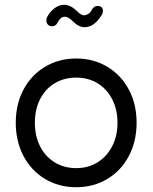

<svg xmlns="http://www.w3.org/2000/svg" viewBox="-20 -766 640 804"><path d="M46 -252Q46 -329 78 -390Q110 -451 168 -486Q226 -521 299 -521Q372 -521 430 -486Q488 -451 520 -390Q552 -329 552 -252Q552 -175 520 -113.5Q488 -52 430 -17Q372 18 299 18Q226 18 168 -17Q110 -52 78 -113.5Q46 -175 46 -252ZM472 -252Q472 -307 450 -350Q428 -393 389 -417Q350 -441 299 -441Q248 -441 208.5 -417Q169 -393 147.5 -350Q126 -307 126 -252Q126 -197 147.5 -154Q169 -111 208.5 -86.5Q248 -62 299 -62Q350 -62 389 -86.5Q428 -111 450 -154Q472 -197 472 -252ZM388 -741Q411 -741 411 -720Q411 -710 405 -702Q374 -652 334 -652Q310 -652 285 -677Q266 -696 251 -696Q242 -696 234 -689Q226 -682 221 -671Q218 -664 211.5 -660Q205 -656 198 -656Q187 -656 180.5 -663Q174 -670 174 -682Q174 -684 176 -692Q187 -715 207 -730.5Q227 -746 249 -746Q274 -746 301 -721Q309 -712 317.5 -707Q326 -702 331 -702Q341 -702 350.5 -708.5Q360 -715 365 -726Q374 -741 388 -741Z"/></svg>

Font: Tsukimi Rounded Medium
Style: Regular
Weight: 500
Designer: Takashi Funayama
Foundry: Takashi Funayama
Version: Version 1.032; ttfautohint (v1.8.3)